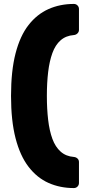

<svg xmlns="http://www.w3.org/2000/svg" viewBox="-20 -796 444 975"><path d="M355 159Q285 159 226.5 133Q168 107 125 51Q82 -5 59 -94Q36 -183 36 -309Q36 -436 59 -525Q82 -614 125 -669Q168 -724 226.5 -750Q285 -776 355 -776Q366 -776 373.5 -768.5Q381 -761 381 -750V-644Q381 -634 373.5 -626.5Q366 -619 355 -618Q315 -615 288 -591.5Q261 -568 246 -526.5Q231 -485 224.5 -430Q218 -375 218 -309Q218 -243 224.5 -187.5Q231 -132 246 -91Q261 -50 288 -26Q315 -2 355 1Q366 2 373.5 9Q381 16 381 27V133Q381 144 373.5 151.5Q366 159 355 159Z"/></svg>

Font: Rubik Light ExtraBold
Style: Regular
Weight: 800
Version: Version 2.104